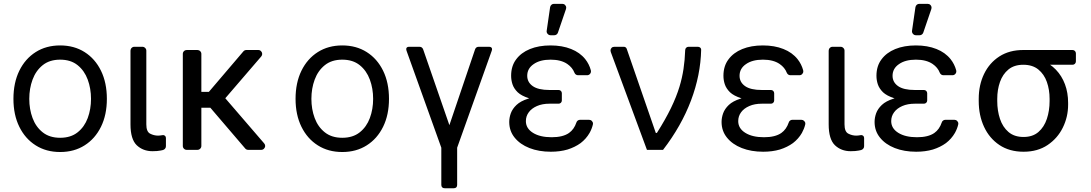

<svg xmlns="http://www.w3.org/2000/svg" viewBox="-20 -793 5772 1016"><path d="M51.1 -269.9Q51.1 -355.1 82.2 -418.7Q113.3 -482.2 168.9 -517.4Q224.4 -552.6 298.3 -552.6Q372.2 -552.6 427.7 -517.4Q483.3 -482.2 514.4 -418.7Q545.5 -355.1 545.5 -269.9Q545.5 -185.4 514.4 -122.2Q483.3 -58.9 427.7 -23.8Q372.2 11.4 298.3 11.4Q224.4 11.4 168.9 -23.8Q113.3 -58.9 82.2 -122.2Q51.1 -185.4 51.1 -269.9ZM461.6 -269.9Q461.6 -324.6 444.2 -371.8Q426.8 -419 390.6 -448.2Q354.4 -477.3 298.3 -477.3Q242.2 -477.3 206 -448.2Q169.7 -419 152.3 -371.8Q134.9 -324.6 134.9 -269.9Q134.9 -215.2 152.3 -168.3Q169.7 -121.4 206 -92.7Q242.2 -63.9 298.3 -63.9Q354.4 -63.9 390.6 -92.7Q426.8 -121.4 444.2 -168.3Q461.6 -215.2 461.6 -269.9Z M670.5 -524.9V-134.9Q670.5 -56.5 703.5 -24.5Q736.9 7.1 786.9 7.1Q813.2 7.1 829.9 3.6Q837.7 2.1 841.6 1.1Q848.7 -0.7 853.3 -6.2Q858 -11.7 858 -19.2V-63.2Q858 -70.3 852.6 -74.8Q847.3 -79.2 840.2 -77.8H839.8Q824.9 -75.3 816.8 -75.3Q794.4 -75.3 774.1 -85.9Q754.3 -96.2 754.3 -134.9V-524.9Q754.3 -533.4 748 -539.4Q741.8 -545.5 733.3 -545.5H691.1Q682.5 -545.5 676.5 -539.4Q670.5 -533.4 670.5 -524.9Z M947.4 -20.6V-507.8Q947.4 -516.3 953.5 -522.4Q959.5 -528.4 968 -528.4H1024.5Q1033 -528.4 1039.2 -522.4Q1045.5 -516.3 1045.5 -507.8V-306.8H1085.2L1267.8 -521Q1270.6 -524.5 1274.9 -526.5Q1279.1 -528.4 1283.7 -528.4H1346.6Q1355.5 -528.4 1361.5 -522Q1367.5 -515.6 1367.5 -507.5Q1367.5 -500.4 1362.2 -494L1172.2 -273.1L1377.8 -34.4Q1383.2 -28.1 1383.2 -21Q1383.2 -12.8 1377.1 -6.4Q1371.1 0 1362.2 0H1293.7Q1283.7 0 1277.7 -7.1L1093 -223H1045.5V-20.6Q1045.5 -12.1 1039.2 -6Q1033 0 1024.5 0H968Q959.5 0 953.5 -6Q947.4 -12.1 947.4 -20.6Z M1544 -269.9Q1544 -355.1 1575.1 -418.7Q1606.2 -482.2 1661.8 -517.4Q1717.3 -552.6 1791.2 -552.6Q1865.1 -552.6 1920.6 -517.4Q1976.2 -482.2 2007.3 -418.7Q2038.4 -355.1 2038.4 -269.9Q2038.4 -185.4 2007.3 -122.2Q1976.2 -58.9 1920.6 -23.8Q1865.1 11.4 1791.2 11.4Q1717.3 11.4 1661.8 -23.8Q1606.2 -58.9 1575.1 -122.2Q1544 -185.4 1544 -269.9ZM1954.5 -269.9Q1954.5 -324.6 1937.1 -371.8Q1919.7 -419 1883.5 -448.2Q1847.3 -477.3 1791.2 -477.3Q1735.1 -477.3 1698.9 -448.2Q1662.6 -419 1645.2 -371.8Q1627.8 -324.6 1627.8 -269.9Q1627.8 -215.2 1645.2 -168.3Q1662.6 -121.4 1698.9 -92.7Q1735.1 -63.9 1791.2 -63.9Q1847.3 -63.9 1883.5 -92.7Q1919.7 -121.4 1937.1 -168.3Q1954.5 -215.2 1954.5 -269.9Z M2129.6 -533Q2129.6 -539.1 2133.5 -542.3Q2137.4 -545.5 2145.2 -545.5H2199.2Q2214.5 -545.5 2219.5 -530.9L2358 -130.7L2493.6 -530.9Q2498.2 -545.5 2513.8 -545.5H2567.8Q2575.6 -545.5 2579.7 -542.1Q2583.8 -538.7 2583.8 -532.7Q2583.8 -529.1 2582.4 -525.2L2399.1 -11.4V185.4Q2399.1 193.9 2394.5 198.5Q2389.9 203.1 2381.4 203.1H2333.1Q2324.6 203.1 2320 198.5Q2315.3 193.9 2315.3 185.4V-11.4L2131 -525.2Q2129.6 -529.1 2129.6 -533Z M2703.1 -65Q2674.7 -100.1 2674.7 -147.7Q2674.7 -170.1 2682.9 -193.2Q2691.4 -217 2713.1 -237.6Q2734.7 -258.2 2775.2 -271Q2778.8 -272.4 2780.5 -272.7L2778.4 -273.4Q2739.3 -285.9 2719.5 -304.7Q2699.2 -324.6 2691.8 -347.3Q2684.7 -369 2684.7 -392Q2684.7 -443.2 2710.9 -478.3Q2737.2 -514.2 2784.1 -533.4Q2831 -552.6 2893.5 -552.6Q2954.9 -552.6 3002.1 -533.7Q3048.7 -515.3 3077.1 -479.8Q3097.7 -453.8 3106.5 -421.2Q3107.2 -419 3107.2 -415.5Q3107.2 -407 3101.2 -400.9Q3095.2 -394.9 3086.6 -394.9H3039.1Q3032.7 -394.9 3027.5 -398.4Q3022.4 -402 3019.9 -408Q3009.2 -435.7 2981.9 -454.5Q2948.5 -477.3 2893.5 -477.3Q2837 -477.3 2803.6 -453.5Q2769.9 -430.4 2769.9 -392Q2769.9 -358 2799 -337.4Q2828.1 -316.8 2887.8 -316.8H2936.1Q2943.2 -316.8 2948.2 -311.8Q2953.1 -306.8 2953.1 -299.7V-261.4Q2953.1 -254.3 2948.2 -249.3Q2943.2 -244.3 2936.1 -244.3H2887.8Q2849.4 -244.3 2821.4 -231.9Q2793 -219.5 2778.1 -198.9Q2762.8 -178.3 2762.8 -152Q2762.8 -113.6 2800.1 -90.2Q2837.4 -66.8 2899.1 -66.8Q2958.8 -66.8 2991.1 -89.5Q3017.8 -108.3 3030.2 -144.9Q3032 -151.3 3037.5 -155.2Q3043 -159.1 3049.7 -159.1H3096.9Q3105.5 -159.1 3111.7 -153.1Q3117.9 -147 3117.9 -138.8Q3117.9 -137.1 3117.2 -133.5Q3111.9 -111.2 3099.8 -89.5Q3081.7 -58.2 3052.6 -35.9Q3022.7 -14.2 2983.3 -1.8Q2943.5 9.9 2894.9 9.9Q2831.3 9.9 2781.6 -9.6Q2731.9 -29.1 2703.1 -65ZM2893.5 -606.5H2913Q2919.7 -606.5 2925.1 -610.4Q2930.4 -614.3 2932.5 -620.7L2975.1 -745.4Q2976.2 -748.6 2976.2 -752.1Q2976.2 -760.7 2970.2 -766.7Q2964.1 -772.7 2955.6 -772.7H2911.6Q2903.8 -772.7 2898.1 -767.8Q2892.4 -762.8 2891 -755L2872.9 -630.3Q2871.4 -621.1 2877.8 -613.8Q2884.2 -606.5 2893.5 -606.5Z M3403.4 0 3212 -517.8Q3210.6 -521.7 3210.6 -525.9Q3210.6 -534.1 3216.3 -539.8Q3221.9 -545.5 3231.2 -545.5H3280.9Q3286.2 -545.5 3290.5 -542.6Q3294.7 -539.8 3296.5 -534.4L3450.3 -89.5H3456Q3501.4 -161.2 3530.4 -220.9Q3559.3 -280.5 3575.6 -334.2Q3589.8 -381 3596.9 -428.1Q3604 -475.1 3605.8 -528.1Q3606.2 -535.9 3611.3 -540.7Q3616.5 -545.5 3623.9 -545.5H3671.9Q3680 -545.5 3685.2 -541.2Q3690.3 -536.9 3690.3 -530.2Q3687.5 -396 3636.5 -261Q3585.6 -126.1 3488.6 0Z M3826.7 -65Q3798.3 -100.1 3798.3 -147.7Q3798.3 -170.1 3806.5 -193.2Q3815 -217 3836.6 -237.6Q3858.3 -258.2 3898.8 -271Q3902.3 -272.4 3904.1 -272.7L3902 -273.4Q3862.9 -285.9 3843 -304.7Q3822.8 -324.6 3815.3 -347.3Q3808.2 -369 3808.2 -392Q3808.2 -443.2 3834.5 -478.3Q3860.8 -514.2 3907.7 -533.4Q3954.5 -552.6 4017 -552.6Q4078.5 -552.6 4125.7 -533.7Q4172.2 -515.3 4200.6 -479.8Q4221.2 -453.8 4230.1 -421.2Q4230.8 -419 4230.8 -415.5Q4230.8 -407 4224.8 -400.9Q4218.8 -394.9 4210.2 -394.9H4162.6Q4156.2 -394.9 4151.1 -398.4Q4146 -402 4143.5 -408Q4132.8 -435.7 4105.5 -454.5Q4072.1 -477.3 4017 -477.3Q3960.6 -477.3 3927.2 -453.5Q3893.5 -430.4 3893.5 -392Q3893.5 -358 3922.6 -337.4Q3951.7 -316.8 4011.4 -316.8H4059.7Q4066.8 -316.8 4071.7 -311.8Q4076.7 -306.8 4076.7 -299.7V-261.4Q4076.7 -254.3 4071.7 -249.3Q4066.8 -244.3 4059.7 -244.3H4011.4Q3973 -244.3 3945 -231.9Q3916.5 -219.5 3901.6 -198.9Q3886.4 -178.3 3886.4 -152Q3886.4 -113.6 3923.7 -90.2Q3960.9 -66.8 4022.7 -66.8Q4082.4 -66.8 4114.7 -89.5Q4141.3 -108.3 4153.8 -144.9Q4155.5 -151.3 4161 -155.2Q4166.5 -159.1 4173.3 -159.1H4220.5Q4229 -159.1 4235.3 -153.1Q4241.5 -147 4241.5 -138.8Q4241.5 -137.1 4240.8 -133.5Q4235.4 -111.2 4223.4 -89.5Q4205.3 -58.2 4176.1 -35.9Q4146.3 -14.2 4106.9 -1.8Q4067.1 9.9 4018.5 9.9Q3954.9 9.9 3905.2 -9.6Q3855.5 -29.1 3826.7 -65Z M4365.1 -524.9V-134.9Q4365.1 -56.5 4398.1 -24.5Q4431.5 7.1 4481.5 7.1Q4507.8 7.1 4524.5 3.6Q4532.3 2.1 4536.2 1.1Q4543.3 -0.7 4547.9 -6.2Q4552.6 -11.7 4552.6 -19.2V-63.2Q4552.6 -70.3 4547.2 -74.8Q4541.9 -79.2 4534.8 -77.8H4534.4Q4519.5 -75.3 4511.4 -75.3Q4489 -75.3 4468.8 -85.9Q4448.9 -96.2 4448.9 -134.9V-524.9Q4448.9 -533.4 4442.6 -539.4Q4436.4 -545.5 4427.9 -545.5H4385.7Q4377.1 -545.5 4371.1 -539.4Q4365.1 -533.4 4365.1 -524.9Z M4636.4 -65Q4608 -100.1 4608 -147.7Q4608 -170.1 4616.1 -193.2Q4624.6 -217 4646.3 -237.6Q4668 -258.2 4708.5 -271Q4712 -272.4 4713.8 -272.7L4711.6 -273.4Q4672.6 -285.9 4652.7 -304.7Q4632.5 -324.6 4625 -347.3Q4617.9 -369 4617.9 -392Q4617.9 -443.2 4644.2 -478.3Q4670.5 -514.2 4717.3 -533.4Q4764.2 -552.6 4826.7 -552.6Q4888.1 -552.6 4935.4 -533.7Q4981.9 -515.3 5010.3 -479.8Q5030.9 -453.8 5039.8 -421.2Q5040.5 -419 5040.5 -415.5Q5040.5 -407 5034.4 -400.9Q5028.4 -394.9 5019.9 -394.9H4972.3Q4965.9 -394.9 4960.8 -398.4Q4955.6 -402 4953.1 -408Q4942.5 -435.7 4915.1 -454.5Q4881.7 -477.3 4826.7 -477.3Q4770.2 -477.3 4736.9 -453.5Q4703.1 -430.4 4703.1 -392Q4703.1 -358 4732.2 -337.4Q4761.4 -316.8 4821 -316.8H4869.3Q4876.4 -316.8 4881.4 -311.8Q4886.4 -306.8 4886.4 -299.7V-261.4Q4886.4 -254.3 4881.4 -249.3Q4876.4 -244.3 4869.3 -244.3H4821Q4782.7 -244.3 4754.6 -231.9Q4726.2 -219.5 4711.3 -198.9Q4696 -178.3 4696 -152Q4696 -113.6 4733.3 -90.2Q4770.6 -66.8 4832.4 -66.8Q4892 -66.8 4924.4 -89.5Q4951 -108.3 4963.4 -144.9Q4965.2 -151.3 4970.7 -155.2Q4976.2 -159.1 4983 -159.1H5030.2Q5038.7 -159.1 5044.9 -153.1Q5051.1 -147 5051.1 -138.8Q5051.1 -137.1 5050.4 -133.5Q5045.1 -111.2 5033 -89.5Q5014.9 -58.2 4985.8 -35.9Q4956 -14.2 4916.5 -1.8Q4876.8 9.9 4828.1 9.9Q4764.6 9.9 4714.8 -9.6Q4665.1 -29.1 4636.4 -65ZM4826.7 -606.5H4846.2Q4853 -606.5 4858.3 -610.4Q4863.6 -614.3 4865.8 -620.7L4908.4 -745.4Q4909.4 -748.6 4909.4 -752.1Q4909.4 -760.7 4903.4 -766.7Q4897.4 -772.7 4888.8 -772.7H4844.8Q4837 -772.7 4831.3 -767.8Q4825.6 -762.8 4824.2 -755L4806.1 -630.3Q4804.7 -621.1 4811.1 -613.8Q4817.5 -606.5 4826.7 -606.5Z M5159.1 -269.9Q5159.1 -343 5187.3 -401.6Q5215.6 -460.2 5268.3 -494.3Q5321 -528.4 5394.9 -528.4Q5410.5 -527 5423.7 -517.8Q5436.8 -508.5 5452.8 -496.4Q5468.8 -484.4 5492.9 -474.4Q5536.2 -456.7 5567.5 -424.2Q5598.7 -391.7 5615.4 -347.1Q5632.1 -302.6 5632.1 -248.6V-238.6Q5632.1 -174.7 5604.2 -117.9Q5576.3 -61.1 5523.6 -25.6Q5470.9 9.9 5396.3 9.9Q5321.7 9.9 5268.6 -25.6Q5215.6 -61.1 5187.3 -121.8Q5159.1 -182.5 5159.1 -258.5ZM5257.1 -258.5Q5257.1 -207.4 5271.5 -164.1Q5285.9 -120.7 5316.6 -94.5Q5347.3 -68.2 5396.3 -68.2Q5444.6 -68.2 5475 -94.5Q5505.3 -120.7 5519.7 -164.1Q5534.1 -207.4 5534.1 -258.5V-269.9Q5534.1 -318.2 5519.7 -359.2Q5505.3 -400.2 5474.6 -425.2Q5443.9 -450.3 5394.9 -450.3Q5346.6 -450.3 5316.2 -425.2Q5285.9 -400.2 5271.5 -359.2Q5257.1 -318.2 5257.1 -269.9ZM5673.3 -510.3V-468.4Q5673.3 -460.6 5668.1 -455.4Q5663 -450.3 5655.2 -450.3H5394.9V-528.4H5655.2Q5663 -528.4 5668.1 -523.3Q5673.3 -518.1 5673.3 -510.3Z"/></svg>

Font: DeltaSans
Style: Regular
Weight: 400
Designer: Rasmus Andersson
Foundry: rsms
Version: Version 3.012